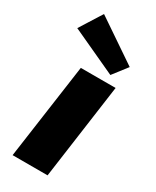

<svg xmlns="http://www.w3.org/2000/svg" viewBox="-217 -815 705 870"><g transform="rotate(30 136.0 -380.5)"><path d="M274 -611 216 -536 -20 -645 53 -761ZM197 0H14L84 -497H266Z"/></g></svg>

Font: Ezarion Extra Bold
Style: Italic
Weight: 800
Italic angle: -8°
Designer: Natanael Gama
Version: Version 1.001;PS 001.001;hotconv 1.0.70;makeotf.lib2.5.58329